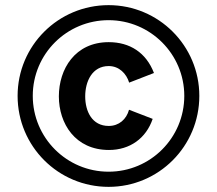

<svg xmlns="http://www.w3.org/2000/svg" viewBox="-20 -722 844 747"><path d="M402.5 5C597.5 5 755.5 -153 755.5 -349C755.5 -544 597.5 -702 402.5 -702C206.5 -702 48.5 -544 48.5 -349C48.5 -153 206.5 5 402.5 5ZM107.5 -349C107.5 -512 239.5 -643.5 402.5 -643.5C565 -643.5 697 -511.5 697 -349C697 -186 565.5 -54 402.5 -54C239.5 -54 107.5 -186 107.5 -349ZM209 -347C209 -241.5 272.5 -138.5 404 -138.5C485.5 -138.5 548.5 -184 574 -259.5L482 -295C472 -258 443 -232 403 -232C338 -232 311.5 -289 311.5 -347C311.5 -405 338.5 -465 403 -465C443.5 -465 472 -435.5 482.5 -400.5L579 -438C548.5 -517.5 485 -558 403 -558C272 -558 209 -453.5 209 -347Z"/></svg>

Font: HK Grotesk
Style: Bold Italic
Weight: 700
Italic angle: -16°
Designer: Alfredo Marco Pradil
Foundry: Hanken Design Co.
Version: Version 3.001;FEAKit 1.0